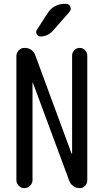

<svg xmlns="http://www.w3.org/2000/svg" viewBox="-20 -980 540 1000"><path d="M317.4 -960H323.2Q339.8 -960 346.2 -945.3Q352.5 -930.7 341.8 -918L255.9 -820.3Q228.5 -790 190.4 -790Q177.7 -790 171.4 -802.2Q165 -814.5 171.9 -824.2L228.5 -912.1Q259.8 -960 317.4 -960ZM65.4 -42V-688.5Q65.4 -705.1 77.6 -717.8Q89.8 -730.5 107.4 -730.5Q149.4 -730.5 164.1 -691.4L352.5 -180.7Q352.5 -179.7 354 -179.7Q355.5 -179.7 355.5 -180.7V-690.4Q355.5 -706.1 366.7 -718.3Q377.9 -730.5 395 -730.5Q412.1 -730.5 423.3 -718.3Q434.6 -706.1 434.6 -690.4V-40Q434.6 -24.4 423.3 -12.2Q412.1 0 394.5 0Q377 0 361.8 -10.7Q346.7 -21.5 340.8 -38.1L151.4 -548.8Q151.4 -549.8 150.4 -549.8Q149.4 -549.8 149.4 -548.8V-42Q149.4 -25.4 136.7 -12.7Q124 0 106.9 0Q89.8 0 77.6 -12.7Q65.4 -25.4 65.4 -42Z"/></svg>

Font: Rounded Mgen+ 1m regular
Style: Regular
Weight: 400
Designer: [Source Han Sans]
Ryoko NISHIZUKA  (kana & ideographs); Paul D. Hunt (Latin, Greek & Cyrillic); Wenlong ZHANG  (bopomofo
Version: Version 1.059.20150602